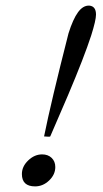

<svg xmlns="http://www.w3.org/2000/svg" viewBox="-20 -654 366 684"><path d="M305 -528Q280 -451 222 -314L159 -168Q157 -166 137 -168Q162 -292 224 -535Q240 -586 258 -610.5Q276 -635 298 -634Q322 -632 322 -602Q322 -582 305 -528ZM105 10Q58 10 58 -34Q58 -61 80.5 -82.5Q103 -104 130 -104Q151 -104 164 -91.5Q177 -79 177 -59Q177 -32 155 -11Q133 10 105 10Z"/></svg>

Font: GFS Solomos
Style: Regular
Weight: 400
Designer: George D. Matthiopoulos
Foundry: George D. Matthiopoulos
Version: Version 1.000